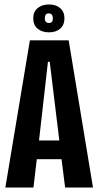

<svg xmlns="http://www.w3.org/2000/svg" viewBox="-20 -841 442 861"><path d="M4 0 114 -660H288L397 0H272L256 -127H145L130 0ZM195 -564 155 -211H246L203 -564ZM200 -696Q168 -696 148.5 -712.5Q129 -729 129 -759Q129 -788 148.5 -804.5Q168 -821 200 -821Q231 -821 250 -804.5Q269 -788 269 -759Q269 -729 250 -712.5Q231 -696 200 -696ZM200 -738Q217 -738 217 -758Q217 -781 198 -781Q181 -781 181 -758Q181 -738 200 -738Z"/></svg>

Font: Bricolage Grotesque 48pt Condensed SemiBold
Style: Regular
Weight: 600
Width: 3
Designer: Mathieu Triay
Foundry: Atelier Triay
Version: Version 1.000; ttfautohint (v1.8.4.7-5d5b);gftools[0.9.32]